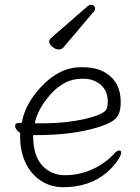

<svg xmlns="http://www.w3.org/2000/svg" viewBox="-20 -764 583 800"><path d="M359 -744Q360 -744 362 -744Q376 -741 376 -728Q376 -722 371 -716L244 -566Q237 -558 224 -558Q211 -558 198 -569Q185 -580 185 -590Q185 -597 191 -604L346 -739Q352 -744 359 -744ZM118 -201V-198Q118 -116 155.5 -75Q193 -34 251 -34Q309 -34 362.5 -57.5Q416 -81 456 -124Q468 -137 476.5 -137Q485 -137 485 -127.5Q485 -118 470 -95Q455 -72 426 -46Q353 16 244 16Q193 16 152.5 -9.5Q112 -35 88 -82.5Q64 -130 64 -195V-210Q43 -224 43 -240Q43 -252 60 -252Q71 -252 71 -253Q84 -331 153 -404Q228 -484 319 -484Q380 -484 416 -463Q483 -424 483 -340Q483 -311 476 -292Q469 -273 448.5 -259.5Q428 -246 386 -233Q281 -201 130 -201ZM146 -250Q275 -250 363 -276Q418 -292 425 -312Q429 -323 429 -341Q429 -385 400 -410.5Q371 -436 326 -436Q281 -436 248 -417.5Q215 -399 190 -370Q136 -309 125 -250Z"/></svg>

Font: ToneOZ-Pinyin-WenKai-Light
Style: Light
Weight: 300
Designer: Fontworks Inc.
Foundry: ToneOZ
Version: Version 0.240331